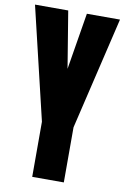

<svg xmlns="http://www.w3.org/2000/svg" viewBox="-94 -914 635 970"><g transform="rotate(10 223.0 -429.5)"><path d="M142.1 0V-282.7L4.9 -859.4H175.3L223.1 -568.4L271 -859.4H440.9L304.2 -282.7V0Z"/></g></svg>

Font: webenart
Style: Regular
Weight: 400
Designer: Vernon Adams
Foundry: Vernon Adams
Version: Version 2.116; ttfautohint (v1.8.3)